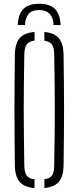

<svg xmlns="http://www.w3.org/2000/svg" viewBox="-20 -970 407 995"><path d="M183.5 -950.5Q239.5 -950.5 265.8 -922.5Q292 -894.5 294 -840H257.5Q257 -876.5 238.2 -897.2Q219.5 -918 183.5 -918Q143.5 -918 127 -896.2Q110.5 -874.5 109.5 -840H72Q74 -895 100.5 -922.8Q127 -950.5 183.5 -950.5ZM159 4.5Q105.5 0 81.8 -27.5Q58 -55 57 -112Q56 -196 55.5 -266.5Q55 -337 55 -403Q55 -469 55.5 -538Q56 -607 57 -687Q58 -744.5 81.8 -772.2Q105.5 -800 159 -804.5V-759.5Q129.5 -755.5 118.2 -739.5Q107 -723.5 106 -688Q104.5 -603 103.8 -535.2Q103 -467.5 103 -404Q103 -340.5 103.8 -270.5Q104.5 -200.5 106 -111.5Q107 -75.5 118.2 -60Q129.5 -44.5 159 -40.5ZM210 4.5V-41Q238.5 -45 249.5 -60.8Q260.5 -76.5 261 -111.5Q262.5 -198 263.2 -267Q264 -336 264 -399.2Q264 -462.5 263.2 -531.8Q262.5 -601 261 -688Q260.5 -723 249.5 -739Q238.5 -755 210 -759V-804.5Q262 -799.5 285.2 -771.5Q308.5 -743.5 309.5 -687Q310.5 -607 311.2 -538Q312 -469 312 -403Q312 -337 311.2 -266.5Q310.5 -196 309.5 -112Q308.5 -55.5 285.2 -28.2Q262 -1 210 4.5Z"/></svg>

Font: Big Shoulders Stencil Text ExtraLight
Style: Regular
Weight: 250
Version: Version 2.001